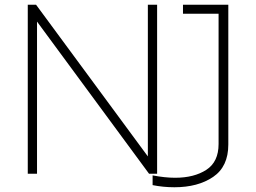

<svg xmlns="http://www.w3.org/2000/svg" viewBox="-20 -732 1079 809"><path d="M603 -712H642V0H608L136 -641V0H97V-712H132L603 -73ZM942 -123Q942 -30 878 13.5Q814 57 715 57Q668 57 623 48V7Q675 17 718 17Q798 17 849.5 -16.5Q901 -50 901 -125V-674H751V-712H942Z"/></svg>

Font: MuliDisplayVN ExtraLight
Style: Regular
Weight: 200
Designer: Vernon Adams
Foundry: Vernon Adams
Version: Version 2.100